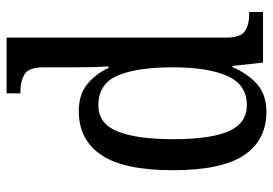

<svg xmlns="http://www.w3.org/2000/svg" viewBox="-140 -660 810 569"><g transform="rotate(-90 264.5 -375.0)"><path d="M218 10Q134 10 89.5 -56.5Q45 -123 45 -267Q45 -412 90 -479Q135 -546 220 -546Q269 -546 299.5 -521.5Q330 -497 348 -458H353Q351 -482 350.5 -510Q350 -538 350 -565V-650Q350 -695 329 -707Q308 -719 280 -719H273V-760H438V-111Q438 -66 457.5 -53.5Q477 -41 506 -41H514V0H364L354 -91H351Q331 -45 300 -17.5Q269 10 218 10ZM238 -48Q299 -48 324.5 -106Q350 -164 350 -267Q350 -374 325.5 -431Q301 -488 237 -488Q183 -488 160 -431Q137 -374 137 -266Q137 -156 160.5 -102Q184 -48 238 -48Z"/></g></svg>

Font: Noto Serif Myanmar Cond
Style: Regular
Weight: 400
Width: 3
Designer: Ben Mitchell and the Monotype Design Team
Foundry: Monotype Imaging Inc.
Version: Version 2.106; ttfautohint (v1.8.4.7-5d5b)